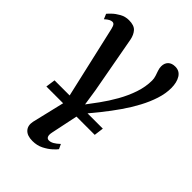

<svg xmlns="http://www.w3.org/2000/svg" viewBox="-236 -661 1015 1015"><g transform="rotate(45 271.5 -153.5)"><path d="M308.5 -143.5Q338 -184 364.2 -230.2Q390.5 -276.5 407 -325.2Q423.5 -374 423.5 -421.5Q423.5 -436.5 418.8 -451Q414 -465.5 409 -480Q404 -494.5 404 -508Q404 -532 418.2 -546Q432.5 -560 458 -560Q490.5 -560 507 -533.2Q523.5 -506.5 523.5 -464.5Q523.5 -423.5 509.2 -379.2Q495 -335 470.8 -289.8Q446.5 -244.5 415.5 -199.8Q384.5 -155 351 -113.5Q333 -91.5 314.8 -69.2Q296.5 -47 280.5 -27.5L244 147Q239.5 168 244.5 178.5Q249.5 189 261.5 189Q274.5 189 288.5 181Q302.5 173 319.5 157L332 183.5Q326.5 192 308.2 208.5Q290 225 263 238.8Q236 252.5 202 252.5Q162 252.5 143.8 232.2Q125.5 212 132.5 178L179.5 -19.5L78.5 -461.5Q74 -480 68.8 -486.2Q63.5 -492.5 55.5 -492.5Q48 -492.5 38.5 -488Q29 -483.5 14 -470L2 -498.5Q6.5 -504.5 22 -519.5Q37.5 -534.5 60.8 -547.5Q84 -560.5 111.5 -560.5Q150 -560.5 166.8 -542Q183.5 -523.5 189.5 -493L248 -173L262 -81ZM50.5 -3.5 58 -57H419L412 -3.5Z"/></g></svg>

Font: Merriweather 36pt Medium
Style: Italic
Weight: 500
Italic angle: -7.8°
Version: Version 2.101